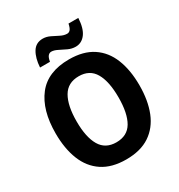

<svg xmlns="http://www.w3.org/2000/svg" viewBox="-213 -1068 1143 1223"><g transform="rotate(-30 359.0 -457.0)"><path d="M667 -358Q667 -246 634 -163.5Q601 -81 533 -35.5Q465 10 359 10Q254 10 185.5 -35.5Q117 -81 84 -164Q51 -247 51 -359Q51 -530 127 -627.5Q203 -725 360 -725Q465 -725 533 -680Q601 -635 634 -552.5Q667 -470 667 -358ZM205 -358Q205 -242 242 -179Q279 -116 359 -116Q440 -116 476.5 -178.5Q513 -241 513 -358Q513 -475 476.5 -538Q440 -601 360 -601Q279 -601 242 -537.5Q205 -474 205 -358ZM175 -772Q179 -839 204.5 -881Q230 -923 281 -923Q308 -923 334.5 -910Q361 -897 385.5 -884.5Q410 -872 433 -872Q447 -872 456.5 -883.5Q466 -895 472 -924H544Q540 -848 511.5 -810.5Q483 -773 439 -773Q411 -773 384 -785.5Q357 -798 332 -811Q307 -824 287 -824Q273 -824 263 -812.5Q253 -801 248 -772Z"/></g></svg>

Font: Noto Sans Lao SemiCondensed
Style: Bold
Weight: 700
Width: 4
Designer: Monotype Design Team
Foundry: Monotype Imaging Inc.
Version: Version 2.003; ttfautohint (v1.8.4.7-5d5b)